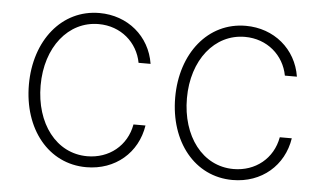

<svg xmlns="http://www.w3.org/2000/svg" viewBox="-44 -622 1179 701"><g transform="rotate(5 545.5 -271.5)"><path d="M294.4 11.4C400.9 11.4 481.2 -58.2 496.8 -159.1H452.8C438.6 -79.9 374.3 -28.8 294.4 -28.8C180.4 -28.8 102.6 -132.8 102.6 -271.7C102.6 -412.3 183.6 -513.1 294.4 -513.1C376.4 -513.1 437.9 -458.5 451.7 -384.9H495.7C479.8 -485.4 397.4 -553.6 294 -553.6C155.9 -553.6 59.7 -432.9 59.7 -271C59.7 -109 155.2 11.4 294.4 11.4Z M830.6 11.4C937.1 11.4 1017.4 -58.2 1033 -159.1H989C974.8 -79.9 910.5 -28.8 830.6 -28.8C716.6 -28.8 638.8 -132.8 638.8 -271.7C638.8 -412.3 719.8 -513.1 830.6 -513.1C912.6 -513.1 974.1 -458.5 987.9 -384.9H1032C1016 -485.4 933.6 -553.6 830.3 -553.6C692.1 -553.6 595.9 -432.9 595.9 -271C595.9 -109 691.4 11.4 830.6 11.4Z"/></g></svg>

Font: Karasuma Gothic
Style: Thin
Weight: 200
Designer: Rasmus Andersson / Ryoko Ishizuka
Foundry: rsms
Version: Version 1.00